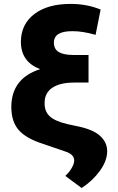

<svg xmlns="http://www.w3.org/2000/svg" viewBox="-20 -757 598 969"><path d="M487.8 -709 462.4 -581.1Q395.5 -600.1 346.7 -599.6Q252 -600.6 252 -542Q252 -509.3 276.1 -494.6Q300.3 -480 348.6 -479.5H426.8V-340.3H354.5Q282.2 -340.3 243.4 -313.7Q204.6 -287.1 205.1 -236.3Q204.6 -194.3 231.4 -169.7Q258.3 -145 321.3 -130.4L380.4 -117.7Q454.6 -101.1 488 -68.6Q521.5 -36.1 521 7.8Q520 56.2 483.2 106.4Q446.3 156.7 392.1 191.9L309.6 130.9Q330.6 111.3 342.5 89.8Q354.5 68.4 354.5 53.2Q354.5 21 307.1 6.8L196.3 -31.2Q110.8 -58.6 74 -101.3Q37.1 -144 37.1 -217.3Q37.6 -361.8 183.1 -408.2Q85.9 -443.8 85.4 -545.9Q85.9 -634.8 153.1 -686Q220.2 -737.3 336.4 -737.3Q375.5 -737.3 412.6 -730.7Q449.7 -724.1 487.8 -709Z"/></svg>

Font: Inter Tight ExtraBold
Style: Regular
Weight: 800
Designer: Rasmus Andersson
Foundry: rsms
Version: Version 3.004; ttfautohint (v1.8.4.7-5d5b)